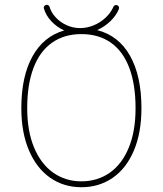

<svg xmlns="http://www.w3.org/2000/svg" viewBox="-20 -764 675 796"><path d="M542 -315.4Q542 -413.6 516.1 -482.4Q490.2 -551.3 439.9 -586.9Q389.6 -622.6 317.4 -622.6Q246.1 -622.6 195.6 -586.9Q145 -551.3 118.9 -482.4Q92.8 -413.6 92.8 -315.4Q92.8 -221.2 121.1 -152.8Q149.4 -84.5 200.4 -48.3Q251.5 -12.2 317.4 -12.2Q383.8 -12.2 434.6 -47.6Q485.4 -83 513.7 -151.4Q542 -219.7 542 -315.4ZM68.4 -315.4Q68.4 -446.8 114.5 -530Q160.6 -613.3 246.1 -637.7Q215.3 -651.9 192.9 -675.8Q170.4 -699.7 162.1 -728.5Q160.2 -734.4 164.1 -739.3Q168 -744.1 173.8 -744.1Q177.7 -744.1 181.2 -741.7Q184.6 -739.3 185.5 -735.4Q192.4 -711.9 211.2 -691.7Q230 -671.4 256.6 -659.4Q283.2 -647.5 312 -647.5Q340.3 -647.5 368.2 -658.9Q396 -670.4 417.7 -690.7Q439.5 -710.9 450.2 -735.8Q451.7 -739.3 454.8 -741.2Q458 -743.2 461.4 -743.2Q466.8 -743.2 470.2 -739.7Q473.6 -736.3 473.6 -731Q473.1 -728.5 472.7 -726.1Q460.9 -698.2 437 -675.5Q413.1 -652.8 382.8 -639.2Q471.7 -616.7 519 -533Q566.4 -449.2 566.4 -315.4Q566.4 -213.4 534.9 -139.4Q503.4 -65.4 447 -26.6Q390.6 12.2 317.4 12.2Q244.1 12.2 187.7 -27.3Q131.3 -66.9 99.9 -140.9Q68.4 -214.8 68.4 -315.4Z"/></svg>

Font: Velvelyne Light
Style: Regular
Weight: 200
Designer: Manon Van der Borght et Mariel Nils
Foundry: Velvetyne
Version: Version 1.070